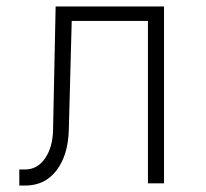

<svg xmlns="http://www.w3.org/2000/svg" viewBox="-20 -570 640 597"><path d="M40 7V-43H58Q96 -43 120 -77.5Q144 -112 145 -167L153 -550H490V0H440V-505H203L194 -167Q192 -88 156 -40.5Q120 7 58 7Z"/></svg>

Font: Pitagon Sans Mono Thin
Style: Regular
Weight: 100
Monospace: yes
Designer: Travis Tran
Foundry: Pitagon
Version: Version 1.001; ttfautohint (v1.8.4.7-5d5b);gftools[0.9.26]